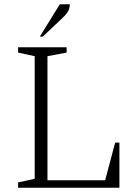

<svg xmlns="http://www.w3.org/2000/svg" viewBox="-20 -882 651 902"><path d="M65 0V-25L143 -42V-618L65 -635V-660H293V-635L203 -618V-35H474L521 -212H541V0ZM167 -710 261 -862H308Q308 -847 301.5 -832.5Q295 -818 275 -799L181 -710Z"/></svg>

Font: Spectral SC ExtraLight
Style: Regular
Weight: 275
Designer: Jean-Baptiste Levee
Foundry: Production Type
Version: Version 2.001